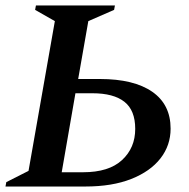

<svg xmlns="http://www.w3.org/2000/svg" viewBox="-27 -680 688 700"><path d="M104 -660H392L389 -644L295 -603L258 -392H337Q461 -392 528 -345.5Q595 -299 595 -211Q595 -150 558 -102.5Q521 -55 451.5 -27.5Q382 0 284 0H-7L-4 -16L77 -57L173 -603L101 -644ZM198 -52H276Q370 -52 418 -96.5Q466 -141 466 -210Q466 -278 426.5 -309Q387 -340 310 -340H248Z"/></svg>

Font: Spectral SemiBold
Style: Italic
Weight: 600
Italic angle: -10°
Designer: Jean-Baptiste Levee
Foundry: Production Type
Version: Version 2.001